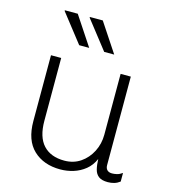

<svg xmlns="http://www.w3.org/2000/svg" viewBox="-111 -827 822 927"><g transform="rotate(15 300.0 -364.0)"><path d="M275 10Q192 10 141 -38Q90 -86 90 -182V-511H141V-197Q141 -116 178 -76Q215 -36 283 -36Q329 -36 363.5 -59.5Q398 -83 418 -122Q438 -161 438 -207V-511H489V-69Q489 -53 497.5 -44.5Q506 -36 522 -36Q533 -36 546 -39Q559 -42 573 -52V-9Q560 1 545 5.5Q530 10 513 10Q483 10 467.5 -1.5Q452 -13 446.5 -34.5Q441 -56 440 -86Q425 -52 399 -31Q373 -10 341 0Q309 10 275 10ZM334 -593 223 -735 224 -738H288L384 -593ZM209 -593 98 -735 99 -738H163L259 -593Z"/></g></svg>

Font: Chivo Mono Thin
Style: Regular
Weight: 250
Designer: Hector Gatti
Foundry: Omnibus-Type
Version: Version 1.008